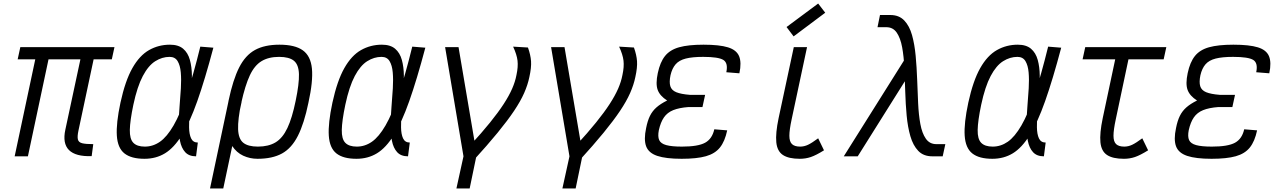

<svg xmlns="http://www.w3.org/2000/svg" viewBox="-20 -885 7240 1087"><path d="M499 -1Q408 2 370.5 -35.5Q333 -73 350 -151L450 -618H628L613 -549H80L95 -618H628L613 -549H510L424 -145Q417 -112 421 -95.5Q425 -79 445.5 -74Q466 -69 508 -69ZM63 0 189 -593H264L138 0Z M1100 -78 1090 0Q1050 0 1028.5 -23.5Q1007 -47 999 -87.5Q991 -128 991.5 -178Q992 -228 996.5 -281.5Q1001 -335 1004 -385Q1007 -435 1003.5 -475Q1000 -515 985.5 -539Q971 -563 940 -563Q898 -563 859 -538.5Q820 -514 788.5 -454.5Q757 -395 735 -292Q716 -201 715 -149.5Q714 -98 735 -76.5Q756 -55 800 -55Q846 -55 885.5 -82.5Q925 -110 962.5 -174.5Q1000 -239 1037 -348.5Q1074 -458 1114 -621L1188 -615Q1140 -434 1097 -312.5Q1054 -191 1009.5 -119.5Q965 -48 914 -17Q863 14 798 14Q723 14 684.5 -16.5Q646 -47 641.5 -117Q637 -187 662 -304Q689 -428 729.5 -499.5Q770 -571 824 -601.5Q878 -632 942 -632Q990 -632 1017 -609Q1044 -586 1055 -546Q1066 -506 1066.5 -457Q1067 -408 1062.5 -355Q1058 -302 1054 -253Q1050 -204 1050.5 -164.5Q1051 -125 1062 -101.5Q1073 -78 1100 -78Z M1438 14Q1395 14 1357 -3.5Q1319 -21 1293.5 -60Q1268 -99 1261.5 -161.5Q1255 -224 1274 -315Q1299 -434 1334 -503Q1369 -572 1423.5 -602Q1478 -632 1562 -632Q1650 -632 1694.5 -600Q1739 -568 1746 -496.5Q1753 -425 1726 -303Q1702 -186 1666.5 -116Q1631 -46 1576.5 -16Q1522 14 1438 14ZM1169 182 1273 -309H1348L1244 182ZM1440 -55Q1500 -55 1540 -79Q1580 -103 1607 -160Q1634 -217 1654 -315Q1674 -411 1672.5 -465Q1671 -519 1644 -541Q1617 -563 1560 -563Q1501 -563 1461 -539Q1421 -515 1394.5 -458.5Q1368 -402 1346 -303Q1326 -208 1328 -153.5Q1330 -99 1357 -77Q1384 -55 1440 -55Z M2300 -78 2290 0Q2250 0 2228.5 -23.5Q2207 -47 2199 -87.5Q2191 -128 2191.5 -178Q2192 -228 2196.5 -281.5Q2201 -335 2204 -385Q2207 -435 2203.5 -475Q2200 -515 2185.5 -539Q2171 -563 2140 -563Q2098 -563 2059 -538.5Q2020 -514 1988.5 -454.5Q1957 -395 1935 -292Q1916 -201 1915 -149.5Q1914 -98 1935 -76.5Q1956 -55 2000 -55Q2046 -55 2085.5 -82.5Q2125 -110 2162.5 -174.5Q2200 -239 2237 -348.5Q2274 -458 2314 -621L2388 -615Q2340 -434 2297 -312.5Q2254 -191 2209.5 -119.5Q2165 -48 2114 -17Q2063 14 1998 14Q1923 14 1884.5 -16.5Q1846 -47 1841.5 -117Q1837 -187 1862 -304Q1889 -428 1929.5 -499.5Q1970 -571 2024 -601.5Q2078 -632 2142 -632Q2190 -632 2217 -609Q2244 -586 2255 -546Q2266 -506 2266.5 -457Q2267 -408 2262.5 -355Q2258 -302 2254 -253Q2250 -204 2250.5 -164.5Q2251 -125 2262 -101.5Q2273 -78 2300 -78Z M2564 182 2604 0 2500 -618H2576L2679 -11L2639 182ZM2659 25 2642 -62Q2708 -134 2754.5 -191.5Q2801 -249 2831.5 -296Q2862 -343 2879.5 -383Q2897 -423 2904 -461Q2914 -507 2910 -541.5Q2906 -576 2885 -621L2969 -616Q2984 -574 2986.5 -538.5Q2989 -503 2977 -449Q2968 -405 2947.5 -358.5Q2927 -312 2890.5 -257.5Q2854 -203 2797.5 -134Q2741 -65 2659 25Z M3164 182 3204 0 3100 -618H3176L3279 -11L3239 182ZM3259 25 3242 -62Q3308 -134 3354.5 -191.5Q3401 -249 3431.5 -296Q3462 -343 3479.5 -383Q3497 -423 3504 -461Q3514 -507 3510 -541.5Q3506 -576 3485 -621L3569 -616Q3584 -574 3586.5 -538.5Q3589 -503 3577 -449Q3568 -405 3547.5 -358.5Q3527 -312 3490.5 -257.5Q3454 -203 3397.5 -134Q3341 -65 3259 25Z M3839 14Q3750 14 3701 -2.5Q3652 -19 3638 -57Q3624 -95 3638 -160Q3646 -201 3659.5 -228.5Q3673 -256 3696 -276.5Q3719 -297 3757 -316Q3716 -342 3703.5 -376Q3691 -410 3704 -471Q3717 -533 3745 -568Q3773 -603 3825 -617.5Q3877 -632 3963 -632Q4053 -632 4101.5 -617Q4150 -602 4164.5 -566.5Q4179 -531 4166 -470L4092 -476Q4103 -528 4075.5 -545.5Q4048 -563 3961 -563Q3900 -563 3862.5 -553.5Q3825 -544 3805 -521Q3785 -498 3776 -459Q3768 -420 3775 -397Q3782 -374 3808.5 -363Q3835 -352 3886 -348H3972L3957 -279H3878Q3825 -275 3791.5 -261.5Q3758 -248 3739 -220.5Q3720 -193 3710 -148Q3703 -112 3712 -92Q3721 -72 3752 -63.5Q3783 -55 3841 -55Q3932 -55 3972 -77Q4012 -99 4024 -153L4097 -147Q4084 -85 4056 -50Q4028 -15 3976.5 -0.5Q3925 14 3839 14Z M4508 14Q4445 14 4412.5 -7.5Q4380 -29 4375 -79.5Q4370 -130 4388 -216L4474 -618H4549L4462 -210Q4449 -150 4449 -116.5Q4449 -83 4464 -69Q4479 -55 4510 -55Q4533 -55 4555 -65.5Q4577 -76 4612 -102L4645 -34Q4600 -6 4570.5 4Q4541 14 4508 14ZM4473 -679 4433 -732 4612 -865 4652 -813Z M5258 0Q5208 0 5178.5 -31Q5149 -62 5134 -114Q5119 -166 5113 -231Q5107 -296 5105 -365.5Q5103 -435 5100 -500Q5097 -565 5087.5 -617Q5078 -669 5057 -700Q5036 -731 4998 -731H4948L4962 -800H5021Q5070 -800 5099.5 -769Q5129 -738 5143.5 -686Q5158 -634 5164 -569Q5170 -504 5172.5 -434.5Q5175 -365 5178 -300Q5181 -235 5190.5 -183Q5200 -131 5221.5 -100Q5243 -69 5281 -69H5332L5317 0ZM4757 0 5129 -592 5138 -481 4836 0Z M5900 -78 5890 0Q5850 0 5828.5 -23.5Q5807 -47 5799 -87.5Q5791 -128 5791.5 -178Q5792 -228 5796.5 -281.5Q5801 -335 5804 -385Q5807 -435 5803.5 -475Q5800 -515 5785.5 -539Q5771 -563 5740 -563Q5698 -563 5659 -538.5Q5620 -514 5588.5 -454.5Q5557 -395 5535 -292Q5516 -201 5515 -149.5Q5514 -98 5535 -76.5Q5556 -55 5600 -55Q5646 -55 5685.5 -82.5Q5725 -110 5762.5 -174.5Q5800 -239 5837 -348.5Q5874 -458 5914 -621L5988 -615Q5940 -434 5897 -312.5Q5854 -191 5809.5 -119.5Q5765 -48 5714 -17Q5663 14 5598 14Q5523 14 5484.5 -16.5Q5446 -47 5441.5 -117Q5437 -187 5462 -304Q5489 -428 5529.5 -499.5Q5570 -571 5624 -601.5Q5678 -632 5742 -632Q5790 -632 5817 -609Q5844 -586 5855 -546Q5866 -506 5866.5 -457Q5867 -408 5862.5 -355Q5858 -302 5854 -253Q5850 -204 5850.5 -164.5Q5851 -125 5862 -101.5Q5873 -78 5900 -78Z M6343 14Q6280 14 6247.5 -7.5Q6215 -29 6210 -79.5Q6205 -130 6223 -216L6303 -593H6378L6297 -210Q6284 -150 6284 -116.5Q6284 -83 6299 -69Q6314 -55 6345 -55Q6368 -55 6390 -65.5Q6412 -76 6447 -102L6480 -34Q6435 -6 6405.5 4Q6376 14 6343 14ZM6109 -549 6124 -618H6583L6568 -549Z M6839 14Q6750 14 6701 -2.5Q6652 -19 6638 -57Q6624 -95 6638 -160Q6646 -201 6659.5 -228.5Q6673 -256 6696 -276.5Q6719 -297 6757 -316Q6716 -342 6703.5 -376Q6691 -410 6704 -471Q6717 -533 6745 -568Q6773 -603 6825 -617.5Q6877 -632 6963 -632Q7053 -632 7101.5 -617Q7150 -602 7164.5 -566.5Q7179 -531 7166 -470L7092 -476Q7103 -528 7075.5 -545.5Q7048 -563 6961 -563Q6900 -563 6862.5 -553.5Q6825 -544 6805 -521Q6785 -498 6776 -459Q6768 -420 6775 -397Q6782 -374 6808.5 -363Q6835 -352 6886 -348H6972L6957 -279H6878Q6825 -275 6791.5 -261.5Q6758 -248 6739 -220.5Q6720 -193 6710 -148Q6703 -112 6712 -92Q6721 -72 6752 -63.5Q6783 -55 6841 -55Q6932 -55 6972 -77Q7012 -99 7024 -153L7097 -147Q7084 -85 7056 -50Q7028 -15 6976.5 -0.5Q6925 14 6839 14Z"/></svg>

Font: Victor Mono
Style: Italic
Weight: 400
Italic angle: -12°
Monospace: yes
Designer: Rune Bjørnerås
Version: Version 1.561;gftools[0.9.30]